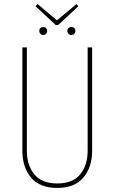

<svg xmlns="http://www.w3.org/2000/svg" viewBox="-20 -914 563 944"><path d="M433 -172Q433 -92 390 -41Q347 10 262 10Q175 10 132.5 -41Q90 -92 90 -172V-681H112V-174Q112 -101 149 -56.5Q186 -12 262 -12Q338 -12 374.5 -57Q411 -102 411 -174V-681H433ZM356 -894 365 -883 266 -791H254L155 -883L165 -894L260 -814ZM212 -762Q212 -753 206.5 -747.5Q201 -742 192 -742Q184 -742 178.5 -748Q173 -754 173 -762Q173 -770 178.5 -775.5Q184 -781 192 -781Q201 -781 206.5 -775.5Q212 -770 212 -762ZM351 -762Q351 -754 345.5 -748Q340 -742 331 -742Q322 -742 316.5 -748Q311 -754 311 -762Q311 -770 316.5 -775.5Q322 -781 331 -781Q340 -781 345.5 -775.5Q351 -770 351 -762Z"/></svg>

Font: Fira Sans Extra Condensed Thin
Style: Regular
Weight: 250
Width: 1
Designer: Carrois Corporate & Edenspiekermann AG
Foundry: Carrois Corporate GbR & Edenspiekermann AG
Version: Version 4.203